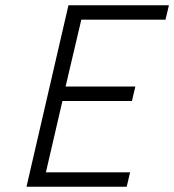

<svg xmlns="http://www.w3.org/2000/svg" viewBox="-20 -712 664 732"><path d="M463 0 476 -55H155L218 -327H483L496 -382H230L290 -637H611L624 -692H241L81 0Z"/></svg>

Font: RazerF5 Light
Style: Italic
Weight: 300
Foundry: Razer Inc.
Version: Version 2